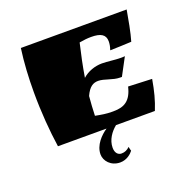

<svg xmlns="http://www.w3.org/2000/svg" viewBox="-121 -620 912 914"><g transform="rotate(-20 335.5 -163.0)"><path d="M357 136C341 136 326 124 326 96C326 56 351 22 378 0H575C594 -47 605 -90 615 -148L495 -153C479 -85 444 -66 390 -66H381C354 -66 330 -70 299 -76C300 -108 302 -141 305 -174C324 -216 345 -227 370 -227C401 -227 437 -206 474 -206H483L530 -294C523 -293 516 -293 509 -293C478 -293 445 -299 415 -299C380 -299 342 -286 316 -262C325 -318 337 -374 350 -429C372 -433 392 -435 410 -435C457 -435 482 -422 482 -387C482 -375 480 -361 474 -344C515 -345 540 -346 582 -348C594 -387 607 -459 614 -500H78C68 -429 64 -354 64 -280C64 -179 72 -81 84 0H330C299 21 261 59 261 106C261 139 290 174 337 174C372 174 395 151 404 139C402 133 400 125 399 118C386 130 374 136 357 136Z"/></g></svg>

Font: Ruslan Display
Style: Regular
Weight: 400
Designer: Denis Masharov, Vladimir Rabdu
Foundry: Denis Masharov, Vladimir Rabdu
Version: Version 1.001